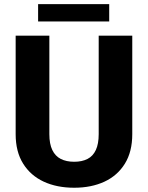

<svg xmlns="http://www.w3.org/2000/svg" viewBox="-20 -880 702 910"><path d="M447.8 -710.9H606.9V-244.1Q606.9 -161.1 572 -104.5Q537.1 -47.9 475.1 -19Q413.1 9.8 331.5 9.8Q249.5 9.8 187.3 -19Q125 -47.9 89.6 -104.5Q54.2 -161.1 54.2 -244.1V-710.9H213.9V-244.1Q213.9 -198.2 227.8 -169.2Q241.7 -140.1 268.1 -126.7Q294.4 -113.3 331.5 -113.3Q368.7 -113.3 394.8 -126.7Q420.9 -140.1 434.3 -169.2Q447.8 -198.2 447.8 -244.1ZM497.6 -860.4V-778.3H160.6V-860.4Z"/></svg>

Font: Roboto ExtraBold
Style: Regular
Weight: 800
Designer: Christian Robertson
Foundry: Google
Version: Version 3.009; 2024